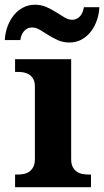

<svg xmlns="http://www.w3.org/2000/svg" viewBox="-46 -784 436 804"><path d="M28.8 -53.2Q40 -53.2 52.5 -55.4Q64.9 -57.6 75.4 -64.5Q85.9 -71.3 93 -84Q100.1 -96.7 100.1 -118.2V-421.9Q100.1 -441.9 93 -453.9Q85.9 -465.8 75.2 -472.4Q64.5 -479 52 -481Q39.6 -482.9 28.8 -482.9H17.1V-536.1H252V-118.2Q252 -96.7 259 -84Q266.1 -71.3 276.6 -64.5Q287.1 -57.6 299.8 -55.4Q312.5 -53.2 323.2 -53.2H335V0H17.1V-53.2ZM256.3 -701.2Q267.1 -701.2 275.6 -705.6Q284.2 -710 290.3 -717.3Q296.4 -724.6 300 -734.1Q303.7 -743.7 305.2 -753.9H370.1Q368.7 -723.6 358.9 -696.8Q349.1 -669.9 332.8 -649.7Q316.4 -629.4 294.2 -617.7Q272 -606 245.1 -606Q218.3 -606 196.5 -615.7Q174.8 -625.5 156 -637.5Q137.2 -649.4 120.8 -659.2Q104.5 -668.9 88.4 -668.9Q77.1 -668.9 68.6 -664.6Q60.1 -660.2 54 -652.8Q47.9 -645.5 44.2 -636Q40.5 -626.5 39.1 -616.2H-25.9Q-24.4 -646.5 -14.4 -673.3Q-4.4 -700.2 12 -720.5Q28.3 -740.7 50.8 -752.4Q73.2 -764.2 100.1 -764.2Q127 -764.2 148.7 -754.4Q170.4 -744.6 189.2 -732.7Q208 -720.7 224.4 -710.9Q240.7 -701.2 256.3 -701.2Z"/></svg>

Font: Droids
Style: b
Weight: 700
Foundry: Ascender Corporation
Version: Version 1.00 build 113